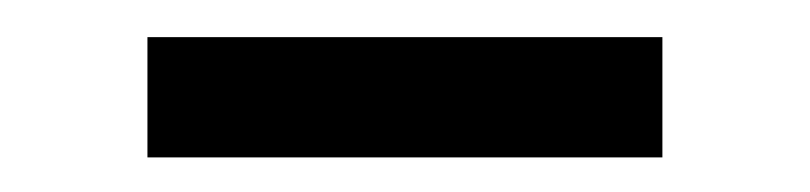

<svg xmlns="http://www.w3.org/2000/svg" viewBox="-20 -316 447 106"><path d="M61.4 -229.1V-295.5H345.7V-229.1Z"/></svg>

Font: Anek Tamil Medium
Style: Regular
Weight: 500
Designer: Aadarsh Rajan (Tamil), Yesha Goshar (Latin)
Foundry: Ek Type
Version: Version 1.003